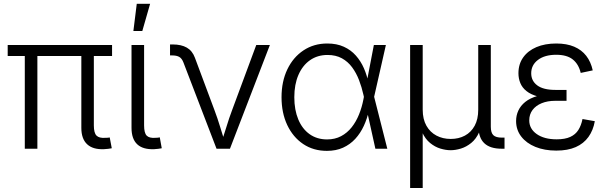

<svg xmlns="http://www.w3.org/2000/svg" viewBox="-20 -773 3163 998"><path d="M520.5 2.4Q462.9 4.9 432.9 -23.2Q402.8 -51.3 402.8 -108.4V-518.1H467.8V-121.1Q467.8 -82 481.7 -68.1Q495.6 -54.2 527.3 -56.6Q536.6 -56.6 541 -57.1Q545.4 -57.6 550.3 -58.6L561 -2.4Q553.7 -1 543.2 0.5Q532.7 2 520.5 2.4ZM108.9 0V-518.1H174.3V0ZM20 -481.9V-539.1H562.5V-481.9Z M781.7 2.4Q723.1 4.9 693.4 -22.9Q663.6 -50.8 663.6 -108.4V-539.1H729V-121.1Q729 -82 742.4 -68.1Q755.9 -54.2 787.6 -56.6Q796.4 -57.1 801 -57.4Q805.7 -57.6 810.5 -59.1L820.8 -2.4Q813.5 -1 803 0.5Q792.5 2 781.7 2.4ZM673.3 -611.8 690.9 -753.4H760.3L719.7 -611.8Z M1105.5 0 933.1 -449.2Q925.3 -469.2 911.9 -477.1Q898.4 -484.9 875.5 -484.9H863.8V-542H877.4Q922.4 -542 951.2 -525.4Q980 -508.8 993.2 -472.7L1094.2 -202.1Q1110.8 -158.2 1124 -114.3Q1137.2 -70.3 1151.4 -28.3H1129.9Q1144 -70.3 1157.2 -114.3Q1170.4 -158.2 1187 -202.1L1312 -539.1H1382.8L1175.3 0Z M1679.2 11.2Q1608.9 11.2 1555.9 -24.4Q1502.9 -60.1 1473.1 -123Q1443.4 -186 1443.4 -267.6Q1443.4 -349.6 1473.6 -412.6Q1503.9 -475.6 1557.6 -511.2Q1611.3 -546.9 1681.2 -546.9Q1730.5 -546.9 1767.3 -530Q1804.2 -513.2 1829.8 -484.1Q1855.5 -455.1 1871.6 -418.2Q1887.7 -381.3 1895.5 -340.8H1918L1924.3 -271.5L1993.2 0H1931.2L1869.1 -280.3Q1860.4 -319.8 1846.2 -356.7Q1832 -393.6 1810.3 -423.1Q1788.6 -452.6 1757.1 -470Q1725.6 -487.3 1682.6 -487.3Q1630.4 -487.3 1591.6 -460.2Q1552.7 -433.1 1531.2 -383.5Q1509.8 -334 1509.8 -267.6Q1509.8 -201.7 1530.5 -152.1Q1551.3 -102.5 1589.6 -75.4Q1627.9 -48.3 1680.2 -48.3Q1721.2 -48.3 1752.9 -65.2Q1784.7 -82 1807.9 -111.3Q1831.1 -140.6 1846.2 -178.2Q1861.3 -215.8 1869.1 -256.8L1923.3 -539.1H1985.8L1924.3 -268.1L1918.5 -199.7H1897.9Q1888.7 -156.7 1871.1 -118.7Q1853.5 -80.6 1826.7 -51.3Q1799.8 -22 1763.2 -5.4Q1726.6 11.2 1679.2 11.2Z M2111.8 204.1V-539.1H2177.2V-203.1Q2177.2 -153.3 2196.5 -119.4Q2215.8 -85.4 2248.8 -68.1Q2281.7 -50.8 2322.8 -50.8Q2364.3 -50.8 2396.5 -68.1Q2428.7 -85.4 2447.3 -119.4Q2465.8 -153.3 2465.8 -203.1V-539.1H2531.2V-114.3Q2531.2 -83 2544.4 -70.3Q2557.6 -57.6 2588.9 -57.6H2602.5V0H2587.4Q2527.3 0 2497.3 -28.6Q2467.3 -57.1 2467.3 -113.8V-174.3H2486.8Q2486.8 -121.1 2470.7 -85.7Q2454.6 -50.3 2429.2 -29.8Q2403.8 -9.3 2375.5 -0.7Q2347.2 7.8 2322.3 7.8Q2297.4 7.8 2269 -0.7Q2240.7 -9.3 2215.6 -29.8Q2190.4 -50.3 2174.3 -85.7Q2158.2 -121.1 2158.2 -174.3H2177.2V204.1Z M2871.6 9.8Q2810.1 9.8 2762.9 -9.5Q2715.8 -28.8 2689.2 -63.5Q2662.6 -98.1 2662.6 -144Q2662.6 -172.9 2674.3 -198.2Q2686 -223.6 2710.2 -243.2Q2734.4 -262.7 2772.7 -273.9Q2811 -285.2 2864.7 -285.2H2924.8V-249H2865.7Q2826.2 -249 2795.7 -236.6Q2765.1 -224.1 2748 -201.2Q2731 -178.2 2731 -147.5Q2731 -103.5 2769.8 -76.2Q2808.6 -48.8 2873.5 -48.8Q2917 -48.8 2944.1 -61.3Q2971.2 -73.7 2986.1 -97.2Q3001 -120.6 3007.8 -154.3L3071.8 -143.1Q3063.5 -95.7 3038.8 -61.3Q3014.2 -26.9 2972.7 -8.5Q2931.2 9.8 2871.6 9.8ZM2865.7 -261.7Q2812 -261.7 2775.4 -271.7Q2738.8 -281.7 2716.6 -299.6Q2694.3 -317.4 2684.6 -341.3Q2674.8 -365.2 2674.8 -392.1Q2674.8 -439.9 2699.5 -474.6Q2724.1 -509.3 2768.3 -528.1Q2812.5 -546.9 2871.6 -546.9Q2925.8 -546.9 2964.6 -530.3Q3003.4 -513.7 3027.3 -482.7Q3051.3 -451.7 3061 -407.2L2998.5 -394Q2987.8 -439.5 2957.3 -463.9Q2926.8 -488.3 2871.1 -488.3Q2811.5 -488.3 2776.4 -461.7Q2741.2 -435.1 2741.2 -392.1Q2741.2 -352.5 2772.7 -329.1Q2804.2 -305.7 2866.7 -305.7H2924.8V-261.7Z"/></svg>

Font: Inter 18pt Light
Style: Regular
Weight: 300
Designer: Rasmus Andersson
Foundry: rsms
Version: Version 4.001;git-66647c0bb